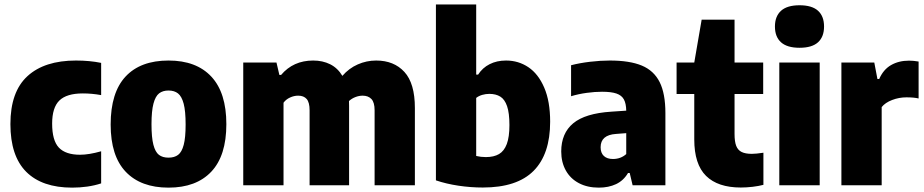

<svg xmlns="http://www.w3.org/2000/svg" viewBox="-20 -828 4130 858"><path d="M26.5 -273.5Q26.5 -418 102.8 -487.8Q179 -557.5 319.5 -557.5Q380.5 -557.5 432 -547V-403Q391 -410.5 350 -410.5Q278 -410.5 245.5 -379Q213 -347.5 213 -275.5Q213 -200 243.2 -168.2Q273.5 -136.5 337.5 -136.5Q377.5 -136.5 432 -152V-8.5Q403.5 1 370 5.8Q336.5 10.5 302.5 10.5Q168 10.5 97.2 -60.2Q26.5 -131 26.5 -273.5Z M474.5 -271.5Q474.5 -414.5 541.2 -486Q608 -557.5 733 -557.5Q857.5 -557.5 924.5 -485.5Q991.5 -413.5 991.5 -273Q991.5 -132 924.2 -60.8Q857 10.5 733 10.5Q609.5 10.5 542 -60.2Q474.5 -131 474.5 -271.5ZM809.5 -271.5Q809.5 -331.5 800.8 -364.5Q792 -397.5 775.5 -410.5Q759 -423.5 733 -423.5Q707.5 -423.5 691 -410.8Q674.5 -398 665.8 -365Q657 -332 657 -273Q657 -213.5 665.5 -181Q674 -148.5 690.2 -136Q706.5 -123.5 733 -123.5Q759.5 -123.5 776 -136Q792.5 -148.5 801 -180.8Q809.5 -213 809.5 -271.5Z M1834 -345V0H1654V-335Q1654 -370.5 1639.8 -385.5Q1625.5 -400.5 1600.5 -400.5Q1584.5 -400.5 1568.2 -394.2Q1552 -388 1539.5 -376.5Q1540 -369 1540 -354V0H1363.5V-335Q1363.5 -370.5 1350.5 -385.5Q1337.5 -400.5 1312.5 -400.5Q1294 -400.5 1276 -392.2Q1258 -384 1247 -369V0H1067V-548.5H1215.5L1228.5 -493H1236Q1290.5 -557.5 1379.5 -557.5Q1422 -557.5 1455.5 -540.8Q1489 -524 1510 -489Q1539.5 -523 1578.8 -540.2Q1618 -557.5 1661 -557.5Q1740.5 -557.5 1787.2 -506.5Q1834 -455.5 1834 -345Z M1928 -22V-808H2108V-494.5H2116.5Q2136 -525 2168 -541.2Q2200 -557.5 2241.5 -557.5Q2296.5 -557.5 2341 -527.8Q2385.5 -498 2412 -436.5Q2438.5 -375 2438.5 -284Q2438.5 -139 2364.5 -64.5Q2290.5 10 2137.5 10Q2083.5 10 2028.5 1.8Q1973.5 -6.5 1928 -22ZM2256.5 -269Q2256.5 -323 2246 -353.5Q2235.5 -384 2215.8 -396.2Q2196 -408.5 2166.5 -408.5Q2150.5 -408.5 2135 -404Q2119.5 -399.5 2108 -390.5V-131Q2129 -126 2151 -126Q2187 -126 2210 -139.5Q2233 -153 2244.8 -184.5Q2256.5 -216 2256.5 -269Z M2953.5 -322.5V0H2807L2794 -55H2786.5Q2766.5 -21 2733 -5.2Q2699.5 10.5 2656 10.5Q2605 10.5 2567 -9.5Q2529 -29.5 2508.5 -66.2Q2488 -103 2488 -151Q2488 -232.5 2541.5 -277Q2595 -321.5 2712 -329L2778.5 -333.5Q2778 -365.5 2768 -383.8Q2758 -402 2734.8 -410Q2711.5 -418 2670.5 -418Q2638.5 -418 2601.8 -413Q2565 -408 2532 -398V-536.5Q2570.5 -546.5 2617 -552Q2663.5 -557.5 2705 -557.5Q2794 -557.5 2848 -535Q2902 -512.5 2927.8 -461.2Q2953.5 -410 2953.5 -322.5ZM2778.5 -139.5V-233L2733 -229.5Q2664 -225 2664 -170Q2664 -144.5 2678.5 -131Q2693 -117.5 2719 -117.5Q2754 -117.5 2778.5 -139.5Z M3391.5 -145.5V-2Q3370.5 3.5 3343.2 6.8Q3316 10 3290.5 10Q3188 10 3135.2 -42Q3082.5 -94 3082.5 -205V-408H3003.5V-548.5H3082.5L3115.5 -740H3262.5V-548.5H3390.5V-408H3262.5V-229.5Q3262.5 -195 3270 -176Q3277.5 -157 3294.2 -148.8Q3311 -140.5 3340 -140.5Q3357.5 -140.5 3391.5 -145.5Z M3462.5 0V-548.5H3643V0ZM3443 -709.5Q3443 -755 3470.2 -779.8Q3497.5 -804.5 3553 -804.5Q3608.5 -804.5 3635.5 -780Q3662.5 -755.5 3662.5 -709.5Q3662.5 -663.5 3635.5 -639Q3608.5 -614.5 3553 -614.5Q3497.5 -614.5 3470.2 -639Q3443 -663.5 3443 -709.5Z M3740 -548.5H3887L3901 -475H3909Q3927.5 -517.5 3962 -537.2Q3996.5 -557 4042.5 -557Q4062 -557 4085 -553V-388Q4064 -393 4030.5 -393Q3997.5 -393 3966.8 -381.2Q3936 -369.5 3920 -349.5V0H3740Z"/></svg>

Font: Encode Sans Semi Condensed ExBd
Style: Regular
Weight: 800
Width: 4
Designer: Multiple Designers
Foundry: Impallari Type
Version: Version 2.000